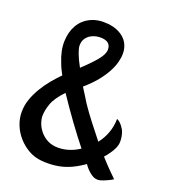

<svg xmlns="http://www.w3.org/2000/svg" viewBox="-136 -756 821 935"><g transform="rotate(20 275.0 -289.0)"><path d="M465.8 -43.9Q491.2 -15.6 513.2 6.8Q535.2 29.3 549.8 43Q538.1 50.8 526.9 55.7Q515.6 60.5 506.8 64.5Q496.1 68.4 487.3 71.3Q463.9 76.2 444.8 63.5Q425.8 50.8 412.1 34.2Q408.2 30.3 400.4 18.6Q380.9 32.2 358.4 44.9Q335.9 57.6 309.6 66.4Q283.2 75.2 252.4 78.6Q221.7 82 186.5 79.1Q150.4 76.2 119.1 58.6Q87.9 41 64.5 14.6Q41 -11.7 27.8 -44.4Q14.6 -77.1 14.6 -111.3Q14.6 -146.5 26.4 -179.2Q38.1 -211.9 56.2 -241.7Q74.2 -271.5 96.2 -297.9Q118.2 -324.2 139.6 -345.7Q131.8 -360.4 125.5 -373.5Q119.1 -386.7 114.3 -400.4Q90.8 -457 92.3 -505.9Q93.8 -554.7 114.3 -590.3Q134.8 -626 172.9 -644.5Q210.9 -663.1 262.7 -658.2Q293 -655.3 315.4 -645Q337.9 -634.8 352.5 -619.6Q367.2 -604.5 374 -585.4Q380.9 -566.4 380.9 -545.9Q380.9 -525.4 374.5 -501Q368.2 -476.6 353.5 -449.2Q338.9 -421.9 314.5 -391.6Q290 -361.3 252.9 -329.1Q263.7 -311.5 275.4 -293.5Q287.1 -275.4 298.8 -255.9Q323.2 -219.7 353.5 -180.7Q383.8 -141.6 415 -102.5Q437.5 -130.9 450.2 -166Q462.9 -201.2 462.9 -238.3Q473.6 -233.4 481 -226.1Q488.3 -218.8 493.2 -211.9Q499 -203.1 503.9 -195.3Q515.6 -168 515.1 -137.7Q514.6 -107.4 485.4 -68.4Q482.4 -63.5 477.1 -57.1Q471.7 -50.8 465.8 -43.9ZM258.8 -583Q246.1 -584 230.5 -581.1Q214.8 -578.1 201.2 -569.8Q187.5 -561.5 178.2 -547.4Q168.9 -533.2 168.9 -511.7Q168.9 -498 178.7 -471.7Q188.5 -445.3 208 -410.2Q255.9 -455.1 280.8 -485.8Q305.7 -516.6 305.7 -540Q305.7 -580.1 258.8 -583ZM224.6 -8.8Q255.9 -5.9 288.1 -14.6Q320.3 -23.4 349.6 -43Q313.5 -87.9 269 -148.9Q224.6 -210 183.6 -271.5Q141.6 -227.5 128.9 -191.9Q116.2 -156.2 116.2 -127Q116.2 -111.3 123 -91.8Q129.9 -72.3 143.6 -54.7Q157.2 -37.1 177.7 -24.4Q198.2 -11.7 224.6 -8.8Z"/></g></svg>

Font: Rancho
Style: Regular
Weight: 400
Designer: Font Diner, Inc
Foundry: Font Diner, Inc
Version: Version 1.001